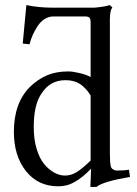

<svg xmlns="http://www.w3.org/2000/svg" viewBox="-20 -718 534 750"><path d="M334 -90.8C312.5 -70 294.4 -55 279.8 -45.9C265.1 -36.8 249.8 -32.2 233.9 -32.2C219.9 -32.2 205.9 -36.1 191.9 -43.7C177.9 -51.4 164.8 -62.5 152.6 -77.1C140.4 -91.8 130.5 -111.7 123 -136.7C115.6 -161.8 111.8 -189.9 111.8 -221.2C111.8 -280.8 122.2 -325 143.1 -354C165.2 -387.9 196.1 -404.8 235.8 -404.8C258.3 -404.8 277.1 -399.9 292.2 -390.1C307.4 -380.4 321.3 -365.4 334 -345.2ZM408.2 -698.2C397.5 -694 377.4 -690.6 348.1 -688H189C149.6 -688 114.3 -691.4 83 -698.2L68.8 -547.9L95.2 -544.9C98.5 -557.6 102.7 -569.8 107.9 -581.5C113.1 -593.3 119.5 -604.8 127 -616.2C134.4 -627.6 143.6 -636.7 154.3 -643.6C165 -650.4 176.6 -653.8 189 -653.8H311C320.1 -653.8 326.3 -652.3 329.3 -649.2C332.4 -646.1 334 -640 334 -630.9V-417C323.2 -423.2 308.8 -428.4 290.8 -432.6C272.7 -436.8 258.1 -439 247.1 -439C215.5 -439 187.9 -434 164.3 -424.1C140.7 -414.1 118.3 -399.1 97.2 -378.9C55.2 -336.9 34.2 -278.3 34.2 -203.1C34.2 -140.6 49.9 -89.5 81.3 -49.8C112.7 -10.1 154.9 9.8 208 9.8C231.4 9.8 253.3 3.8 273.4 -8.1C293.6 -19.9 314.5 -36.9 335.9 -59.1L333 12.2H356.9C373.2 -1.8 416.8 -14.8 487.8 -26.9L483.9 -55.2C472.2 -52.9 455.9 -51.8 435.1 -51.8C430.8 -51.8 426.4 -53.2 421.9 -56.2C417.3 -59.1 414.4 -62.7 413.1 -66.9C410.5 -76 409.2 -93.8 409.2 -120.1V-641.1C409.2 -664.9 412.4 -680.8 418.9 -689Z"/></svg>

Font: Linux Biolinum G
Style: Bold
Weight: 700
Designer: Philipp H. Poll
Foundry: Philipp H. Poll
Version: Version 1.1.0